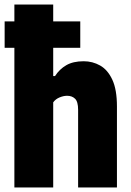

<svg xmlns="http://www.w3.org/2000/svg" viewBox="-20 -828 578 848"><path d="M43.5 0V-617H0.5V-733.5H43.5V-808H215V-733.5H334.5V-617H215V-492H223Q242.5 -522.5 272.8 -540Q303 -557.5 349.5 -557.5Q389 -557.5 422.5 -538.5Q456 -519.5 476.2 -475.8Q496.5 -432 496.5 -358V0H325V-343Q325 -379 311.5 -392Q298 -405 276.5 -405Q261 -405 243.2 -397.8Q225.5 -390.5 215 -376V0Z"/></svg>

Font: Encode Sans Condensed Condensed ExtraBold
Style: Regular
Weight: 800
Width: 3
Designer: Multiple Designers
Foundry: Impallari Type
Version: Version 3.000; ttfautohint (v1.8.3) -l 8 -r 50 -G 200 -x 14 